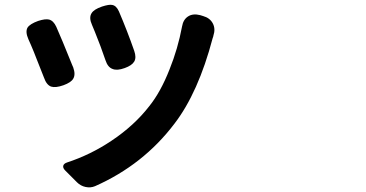

<svg xmlns="http://www.w3.org/2000/svg" viewBox="-20 -761 1540 808"><path d="M303.7 5.9 284.2 -13.7 254.9 -43Q244.1 -53.7 246.1 -63Q248 -72.3 261.7 -77.1Q360.4 -109.4 448.2 -168Q544.9 -232.4 608.4 -314.5Q656.2 -374 693.4 -468.8Q728.5 -555.7 746.1 -649.4Q751 -678.7 771.5 -691.9Q792 -705.1 822.3 -697.3L835 -693.4Q863.3 -685.5 875.5 -662.6Q887.7 -639.6 877.9 -610.4Q877.9 -609.4 877 -606Q876 -602.5 875 -600.6Q814.5 -371.1 713.9 -240.2Q583 -67.4 379.9 22.5Q361.3 30.3 340.3 25.9Q319.3 21.5 303.7 5.9ZM195.3 -396.5Q175.8 -403.3 165 -434.6Q155.3 -460 131.8 -518.6Q125 -537.1 110.4 -571.3Q102.5 -587.9 99.6 -595.7Q85.9 -627 95.7 -644.5Q105.5 -660.2 140.6 -672.9Q170.9 -682.6 186.5 -678.7Q205.1 -673.8 216.8 -648.4Q238.3 -600.6 284.2 -486.3Q287.1 -480.5 288.1 -477.5Q298.8 -447.3 288.1 -429.7Q279.3 -414.1 247.1 -402.3Q213.9 -390.6 195.3 -396.5ZM454.1 -470.7Q433.6 -477.5 423.8 -507.8Q418 -525.4 403.3 -565.4Q398.4 -577.1 396.5 -583Q377 -633.8 367.2 -656.2Q353.5 -686.5 365.2 -705.1Q375 -721.7 409.2 -733.4Q439.5 -743.2 452.1 -740.2Q469.7 -737.3 480.5 -712.9Q515.6 -630.9 544.9 -546.9Q554.7 -518.6 544.9 -502Q535.2 -485.4 504.9 -474.6Q472.7 -462.9 454.1 -470.7Z"/></svg>

Font: Bpmf GenSen Rounded B
Style: B
Weight: 700
Foundry: But Ko
Version: Version 1.320